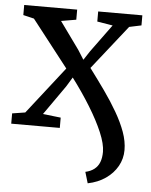

<svg xmlns="http://www.w3.org/2000/svg" viewBox="-55 -600 701 892"><g transform="rotate(5 295.0 -154.0)"><path d="M387.5 245 372 193Q397 187.5 413.5 174.5Q430 161.5 437.8 141.2Q445.5 121 445.5 93.5Q445.5 57 422.8 3.2Q400 -50.5 361.5 -113Q323 -175.5 275.5 -238.5L249 -195L152.5 -57.5L236 -48V0H9.5V-48L70 -57.5L242 -277.5L72 -495.5L21.5 -507.5V-554.5H268.5V-507.5L198.5 -495.5L290 -368.5L317.5 -325L345.5 -367.5L439 -495.5L366.5 -507.5V-554.5H572.5V-507.5L516 -495.5L353.5 -290Q391 -240 425.2 -191.8Q459.5 -143.5 486.2 -97.2Q513 -51 528.8 -7.5Q544.5 36 544.5 76.5Q544.5 117 525 151.8Q505.5 186.5 470.2 211Q435 235.5 387.5 245Z"/></g></svg>

Font: Merriweather 20pt
Style: Regular
Weight: 400
Version: Version 2.100